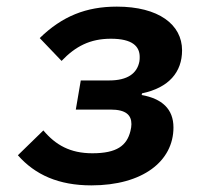

<svg xmlns="http://www.w3.org/2000/svg" viewBox="-20 -548 640 580"><path d="M256 12C411 12 504 -61 504 -163C504 -219 469 -250 408 -261L409 -266C490 -283 530 -330 530 -396C530 -474 459 -528 333 -528C240 -528 168 -499 100 -433L166 -364C208 -408 252 -431 315 -431C380 -431 402 -408 402 -376C402 -372 402 -367 401 -362C394 -326 365 -305 310 -305H224L209 -217H314C361 -217 377 -200 377 -173C377 -167 376 -160 374 -152C363 -108 333 -85 259 -85C192 -85 148 -110 111 -154L34 -79C86 -20 157 12 256 12Z"/></svg>

Font: IBM Plex Mono SmBld
Style: Italic
Weight: 600
Italic angle: -9.5°
Monospace: yes
Designer: Mike Abbink, Paul van der Laan, Pieter van Rosmalen
Foundry: Bold Monday
Version: Version 2.004